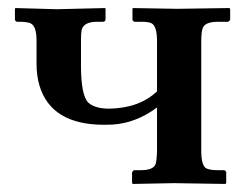

<svg xmlns="http://www.w3.org/2000/svg" viewBox="-20 -456 621 477"><path d="M370.1 -354Q370.1 -391.6 356 -398.4Q346.7 -402.3 330.1 -401.9H314Q309.6 -403.8 309.1 -407.2V-434.1L310.1 -436L419.9 -434.1L549.8 -436L551.8 -434.1V-407.2Q549.8 -402.8 545.9 -401.9H521Q489.3 -401.9 483.4 -385.7Q480 -375 480 -354V-81.1Q480 -44.4 492.7 -37.6Q502.4 -33.2 521 -33.2H537.1Q541.5 -31.7 542 -27.8V-1L540 1Q539.1 1 412.1 -1L310.1 1L308.1 -1V-26.9Q309.6 -31.7 313 -33.2H330.1Q361.3 -33.2 366.7 -48.8Q369.6 -59.1 370.1 -81.1V-189Q318.4 -150.4 259.8 -146.5Q249.5 -146 238.8 -146Q107.4 -146 78.1 -243.2Q70.8 -268.1 70.8 -296.9V-355Q70.8 -392.1 55.2 -398.4Q45.9 -401.9 29.8 -401.9H22Q17.6 -403.8 17.1 -407.2V-434.1L18.1 -436L121.1 -433.1L241.2 -436L242.2 -434.1V-408.2Q242.2 -402.3 235.8 -401.9H221.2Q188.5 -401.9 183.1 -382.3Q181.2 -373.5 181.2 -359.9V-293Q181.2 -218.8 199.7 -200.7Q215.8 -186.5 250 -186Q325.7 -187 370.1 -229Z"/></svg>

Font: Linux Libertine O
Style: Semibold
Weight: 700
Designer: Philipp H. Poll
Foundry: Philipp H. Poll
Version: Version 5.0.0